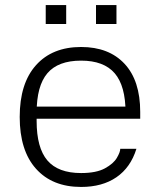

<svg xmlns="http://www.w3.org/2000/svg" viewBox="-20 -730 631 760"><path d="M301 10Q187 10 122.5 -62Q58 -134 58 -267Q58 -400 122.5 -472Q187 -544 301 -544Q411 -544 473 -477.5Q535 -411 535 -287V-260H102V-308H505L477 -271V-284Q477 -390 434 -440Q391 -490 301 -490Q210 -490 167.5 -440Q125 -390 125 -284V-251Q125 -145 167.5 -95Q210 -45 301 -45Q361 -45 395 -63.5Q429 -82 442.5 -105Q456 -128 456 -141H520Q497 -67 441 -28.5Q385 10 301 10ZM161 -635V-710H242V-635ZM360 -635V-710H441V-635Z"/></svg>

Font: Mozilla Text ExtraLight
Style: Regular
Weight: 200
Designer: Studio DRAMA
Foundry: Studio DRAMA
Version: Version 1.000